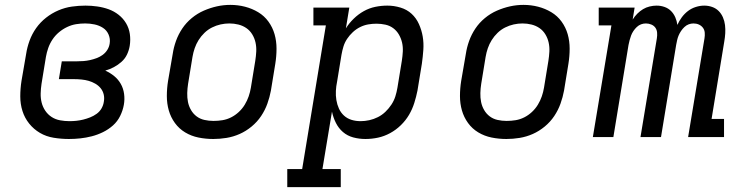

<svg xmlns="http://www.w3.org/2000/svg" viewBox="-20 -561 3040 786"><path d="M262 8Q231 8 200 3Q169 -2 143.5 -17Q118 -32 99.5 -55Q81 -78 72 -106.5Q63 -135 63 -166.5Q63 -198 68 -230L87 -340Q91 -367 101 -394.5Q111 -422 128 -446Q145 -470 168.5 -488.5Q192 -507 219 -518.5Q246 -530 274 -534Q302 -538 330 -538Q354 -538 378.5 -534.5Q403 -531 425 -523Q447 -515 465.5 -500.5Q484 -486 496 -466Q508 -446 511.5 -422Q515 -398 511 -373Q508 -355 500 -338Q492 -321 477.5 -308Q463 -295 446 -286Q429 -277 411 -272Q411 -272 411 -272Q411 -272 411 -272Q431 -263 447.5 -249.5Q464 -236 474.5 -217.5Q485 -199 488 -176.5Q491 -154 487 -132Q483 -109 472 -86.5Q461 -64 442.5 -47.5Q424 -31 401.5 -20Q379 -9 355.5 -3Q332 3 308.5 5.5Q285 8 262 8ZM264 -65Q279 -65 293 -66.5Q307 -68 321 -71.5Q335 -75 349 -80.5Q363 -86 375.5 -95Q388 -104 395.5 -117Q403 -130 405 -144Q408 -160 404.5 -174.5Q401 -189 392 -200Q383 -211 370 -218.5Q357 -226 343 -230Q329 -234 313.5 -235.5Q298 -237 283 -237H221L233 -310H295Q308 -310 321.5 -311Q335 -312 348.5 -315Q362 -318 375.5 -323Q389 -328 400.5 -336.5Q412 -345 419.5 -357Q427 -369 429 -383Q432 -402 424.5 -419.5Q417 -437 401.5 -447Q386 -457 367 -461Q348 -465 329 -465Q310 -465 291.5 -462Q273 -459 255 -450.5Q237 -442 221.5 -429Q206 -416 195 -399.5Q184 -383 177.5 -364.5Q171 -346 168 -328L150 -218Q147 -198 146.5 -178.5Q146 -159 150.5 -141Q155 -123 165.5 -107.5Q176 -92 191.5 -82Q207 -72 226 -68.5Q245 -65 264 -65Z M853 8Q822 8 792.5 2Q763 -4 738 -19Q713 -34 696 -57.5Q679 -81 671 -109Q663 -137 663 -168Q663 -199 668 -230L687 -340Q691 -367 700.5 -393.5Q710 -420 726 -444Q742 -468 765 -487Q788 -506 814.5 -517.5Q841 -529 868 -535Q895 -541 923 -541Q954 -541 983 -533.5Q1012 -526 1037 -511Q1062 -496 1079 -472.5Q1096 -449 1104 -421Q1112 -393 1112 -362Q1112 -331 1107 -300L1089 -190Q1084 -163 1074.5 -136.5Q1065 -110 1049 -86Q1033 -62 1010 -43Q987 -24 961 -12.5Q935 -1 907.5 3.5Q880 8 853 8ZM854 -66Q873 -66 891 -69Q909 -72 926 -80.5Q943 -89 957.5 -102.5Q972 -116 982 -132.5Q992 -149 998 -166.5Q1004 -184 1007 -202L1025 -312Q1028 -331 1029 -350Q1030 -369 1026 -387Q1022 -405 1012.5 -420.5Q1003 -436 988.5 -446Q974 -456 956 -460.5Q938 -465 919 -465Q901 -465 883 -461Q865 -457 848 -448.5Q831 -440 817 -426.5Q803 -413 793 -397Q783 -381 777 -363.5Q771 -346 768 -328L750 -218Q747 -199 746.5 -180Q746 -161 749.5 -143.5Q753 -126 762 -110.5Q771 -95 785 -84.5Q799 -74 817 -70Q835 -66 854 -66Z M1156 205V131H1217L1314 -457H1263V-530H1410L1396 -445Q1409 -466 1428 -484.5Q1447 -503 1469.5 -515.5Q1492 -528 1516.5 -533Q1541 -538 1565 -538Q1565 -538 1565 -538Q1565 -538 1566 -538Q1593 -538 1619.5 -530Q1646 -522 1665 -504.5Q1684 -487 1695 -462.5Q1706 -438 1710.5 -411.5Q1715 -385 1713 -356.5Q1711 -328 1707 -300L1689 -190Q1684 -165 1676 -139.5Q1668 -114 1654.5 -91Q1641 -68 1621 -48.5Q1601 -29 1577 -16Q1553 -3 1527.5 2.5Q1502 8 1476 8Q1450 8 1426 1.5Q1402 -5 1384 -20.5Q1366 -36 1355 -58Q1344 -80 1339 -104L1300 131H1375V205ZM1456 -65Q1474 -65 1492 -69Q1510 -73 1527 -81.5Q1544 -90 1558 -103.5Q1572 -117 1582.5 -133Q1593 -149 1598.5 -166.5Q1604 -184 1607 -202L1625 -312Q1628 -331 1629 -350Q1630 -369 1626 -386.5Q1622 -404 1613 -419.5Q1604 -435 1590 -445.5Q1576 -456 1558 -460Q1540 -464 1521 -464Q1504 -464 1487 -461Q1470 -458 1454 -450Q1438 -442 1424.5 -429.5Q1411 -417 1401 -402Q1391 -387 1386 -370.5Q1381 -354 1378 -337L1360 -227Q1356 -208 1355 -189Q1354 -170 1357 -151.5Q1360 -133 1367.5 -116.5Q1375 -100 1388 -88Q1401 -76 1418.5 -70.5Q1436 -65 1456 -65Z M2053 8Q2022 8 1992.5 2Q1963 -4 1938 -19Q1913 -34 1896 -57.5Q1879 -81 1871 -109Q1863 -137 1863 -168Q1863 -199 1868 -230L1887 -340Q1891 -367 1900.5 -393.5Q1910 -420 1926 -444Q1942 -468 1965 -487Q1988 -506 2014.5 -517.5Q2041 -529 2068 -535Q2095 -541 2123 -541Q2154 -541 2183 -533.5Q2212 -526 2237 -511Q2262 -496 2279 -472.5Q2296 -449 2304 -421Q2312 -393 2312 -362Q2312 -331 2307 -300L2289 -190Q2284 -163 2274.5 -136.5Q2265 -110 2249 -86Q2233 -62 2210 -43Q2187 -24 2161 -12.5Q2135 -1 2107.5 3.5Q2080 8 2053 8ZM2054 -66Q2073 -66 2091 -69Q2109 -72 2126 -80.5Q2143 -89 2157.5 -102.5Q2172 -116 2182 -132.5Q2192 -149 2198 -166.5Q2204 -184 2207 -202L2225 -312Q2228 -331 2229 -350Q2230 -369 2226 -387Q2222 -405 2212.5 -420.5Q2203 -436 2188.5 -446Q2174 -456 2156 -460.5Q2138 -465 2119 -465Q2101 -465 2083 -461Q2065 -457 2048 -448.5Q2031 -440 2017 -426.5Q2003 -413 1993 -397Q1983 -381 1977 -363.5Q1971 -346 1968 -328L1950 -218Q1947 -199 1946.5 -180Q1946 -161 1949.5 -143.5Q1953 -126 1962 -110.5Q1971 -95 1985 -84.5Q1999 -74 2017 -70Q2035 -66 2054 -66Z M2407 0 2483 -457H2431V-530H2578L2570 -481Q2578 -494 2589 -505Q2600 -516 2612.5 -523.5Q2625 -531 2639.5 -534.5Q2654 -538 2668 -538Q2685 -538 2700.5 -532.5Q2716 -527 2727 -516Q2738 -505 2744.5 -490Q2751 -475 2753 -459Q2760 -475 2771 -490Q2782 -505 2796.5 -516Q2811 -527 2828.5 -532.5Q2846 -538 2863 -538Q2880 -538 2895.5 -532.5Q2911 -527 2922 -516Q2933 -505 2939.5 -490Q2946 -475 2948 -458.5Q2950 -442 2949 -425Q2948 -408 2945 -391L2893 -74H2944V0H2797L2864 -404Q2866 -416 2865 -427.5Q2864 -439 2857.5 -447.5Q2851 -456 2841 -460.5Q2831 -465 2819 -465Q2809 -465 2799.5 -461.5Q2790 -458 2782 -450.5Q2774 -443 2768 -434Q2762 -425 2758 -415.5Q2754 -406 2752 -396.5Q2750 -387 2748 -377L2686 0H2602L2669 -404Q2671 -416 2670 -427.5Q2669 -439 2663 -447.5Q2657 -456 2646.5 -460.5Q2636 -465 2624 -465Q2614 -465 2604.5 -461.5Q2595 -458 2587 -450.5Q2579 -443 2573 -434Q2567 -425 2563.5 -415.5Q2560 -406 2557.5 -396.5Q2555 -387 2553 -377L2491 0Z"/></svg>

Font: Iosevka Slab Extended
Style: Italic
Weight: 400
Width: 7
Italic angle: -9°
Monospace: yes
Designer: Belleve Invis
Foundry: Belleve Invis
Version: Version 11.1.0; ttfautohint (v1.8.3)